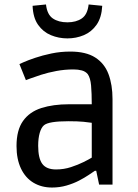

<svg xmlns="http://www.w3.org/2000/svg" viewBox="-20 -827 617 860"><path d="M213 13Q166 13 130 -8.5Q94 -30 74 -72Q54 -114 54 -173Q54 -244 83 -285Q112 -326 165 -343Q218 -360 289 -360H391Q391 -409 388 -443.5Q385 -478 373 -495Q363 -507 346.5 -511.5Q330 -516 309 -516Q270 -516 232.5 -509Q195 -502 164 -492Q133 -482 114.5 -475Q96 -468 96 -468L67 -540Q67 -540 86 -548.5Q105 -557 137.5 -568Q170 -579 210.5 -587.5Q251 -596 295 -596Q365 -596 406.5 -569.5Q448 -543 466 -495Q484 -447 484 -383V0H424L411 -62H405Q396 -56 377.5 -43.5Q359 -31 334 -18Q309 -5 278 4Q247 13 213 13ZM231 -68Q266 -68 298 -78.5Q330 -89 355 -101.5Q380 -114 391 -121V-277Q380 -279 354 -281.5Q328 -284 287 -284Q198 -284 177 -266Q165 -256 158 -232Q151 -208 151 -174Q151 -118 169.5 -93Q188 -68 231 -68ZM282 -655Q243 -655 208 -669.5Q173 -684 150.5 -716Q128 -748 126 -801L186 -807Q191 -762 216.5 -744.5Q242 -727 282 -727Q321 -727 346.5 -744.5Q372 -762 377 -807L438 -801Q435 -748 412.5 -716Q390 -684 355.5 -669.5Q321 -655 282 -655Z"/></svg>

Font: Ruda Medium
Style: Regular
Weight: 500
Version: Version 2.001